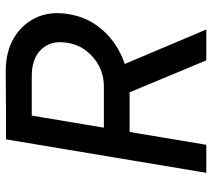

<svg xmlns="http://www.w3.org/2000/svg" viewBox="-55 -686 741 671"><g transform="rotate(-90 315.5 -350.5)"><path d="M182 -268 197 -358H349Q387 -358 419.5 -374.5Q452 -391 474.5 -421Q497 -451 502 -490Q510 -544 478 -577Q446 -610 386 -610H240L254 -700L397 -701Q468 -702 517.5 -673Q567 -644 590 -593.5Q613 -543 601 -478Q591 -417 551.5 -369Q512 -321 452 -294.5Q392 -268 322 -268ZM47 0 164 -700H262L145 0ZM440 0 321 -286 405 -338 548 0Z"/></g></svg>

Font: Figtree Light Medium
Style: Italic
Weight: 500
Italic angle: -9.5°
Version: Version 2.000